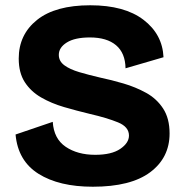

<svg xmlns="http://www.w3.org/2000/svg" viewBox="-20 -694 700 728"><path d="M332 14Q204 14 126 -35Q48 -84 39 -184L180 -232Q184 -168 229 -137.5Q274 -107 341 -107Q403 -107 436 -129.5Q469 -152 469 -180Q469 -213 427.5 -230Q386 -247 321 -262Q271 -274 223 -288Q175 -302 136 -324.5Q97 -347 74 -382.5Q51 -418 51 -472Q51 -563 120.5 -618.5Q190 -674 322 -674Q452 -674 524 -619Q596 -564 600 -477L456 -435Q455 -493 420 -522.5Q385 -552 321 -552Q264 -552 233.5 -533Q203 -514 203 -486Q203 -462 224 -446.5Q245 -431 280.5 -420.5Q316 -410 359 -400Q402 -391 448 -377.5Q494 -364 534 -342Q574 -320 598.5 -282.5Q623 -245 623 -188Q623 -96 549.5 -41Q476 14 332 14Z"/></svg>

Font: Bricolage Grotesque 10pt ExtraBold
Style: Regular
Weight: 800
Designer: Mathieu Triay
Foundry: Atelier Triay
Version: Version 1.000; ttfautohint (v1.8.4.7-5d5b);gftools[0.9.32]